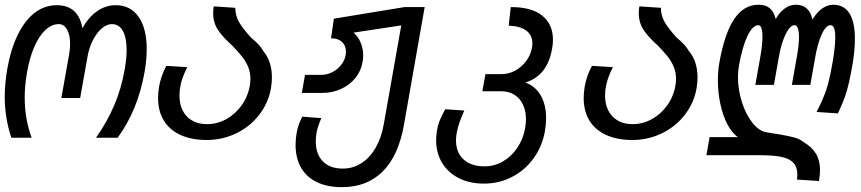

<svg xmlns="http://www.w3.org/2000/svg" viewBox="-20 -580 3640 812"><path d="M0 -172Q0 -225 11 -290Q26 -374 55.8 -434.2Q85.5 -494.5 127.2 -526.2Q169 -558 220 -558Q311.5 -558 328.5 -461Q354.5 -507.5 390.8 -532.8Q427 -558 469 -558Q532 -558 566.2 -508.8Q600.5 -459.5 600.5 -372Q600.5 -328 591.5 -276Q563.5 -115 477.5 2.5H386Q433.5 -65 463.2 -135Q493 -205 507 -284.5Q515.5 -333 515.5 -368.5Q515.5 -421 499.5 -449.5Q483.5 -478 453 -478Q431.5 -478 410.2 -459.8Q389 -441.5 373 -410.2Q357 -379 350.5 -342L319 -165.5H239.5L272 -348Q276.5 -373 276.5 -394Q276.5 -432.5 263.5 -455.2Q250.5 -478 228.5 -478Q199 -478 172.2 -453.2Q145.5 -428.5 125.2 -382.2Q105 -336 94 -273Q84.5 -217.5 84.5 -168Q84.5 -76 114 2.5H28Q0 -81.5 0 -172Z M648.5 -165.5Q648.5 -189 653 -215Q661.5 -261.5 683.5 -301.5L772 -296Q760 -272 753 -252.8Q746 -233.5 742.5 -213.5Q739 -195.5 739 -176.5Q739 -120.5 770.2 -87.8Q801.5 -55 856 -55Q898.5 -55 937 -76.2Q975.5 -97.5 1002 -134.8Q1028.5 -172 1036.5 -218Q1039 -231 1039 -247Q1039 -274 1029.5 -297Q1020 -320 1004.5 -339.8Q989 -359.5 963 -386.5Q922.5 -422.5 902 -453.2Q881.5 -484 881.5 -524.5Q881.5 -540.5 884 -553L975 -547Q975.5 -515.5 989.2 -489.8Q1003 -464 1041 -421.5Q1060.5 -405.5 1073.2 -391.8Q1086 -378 1093.5 -364Q1111.5 -343 1120.8 -314.5Q1130 -286 1130 -252.5Q1130 -232 1126 -207Q1115 -144.5 1076.2 -94.5Q1037.5 -44.5 979.2 -16.2Q921 12 854.5 12Q790 12 743.5 -9.2Q697 -30.5 672.8 -70.2Q648.5 -110 648.5 -165.5Z M1230 33Q1230 6 1235 -20.5Q1240.5 -52.5 1258.5 -86.5L1339 -80.5Q1333.5 -68.5 1327.5 -50.8Q1321.5 -33 1319 -20Q1315.5 -1 1315.5 18Q1315.5 72 1345.5 102.5Q1375.5 133 1429.5 133Q1472.5 133 1508.2 110.2Q1544 87.5 1568.5 45.2Q1593 3 1603 -54.5L1677 -472.5L1475 -442Q1494.5 -425.5 1505.2 -400Q1516 -374.5 1516 -345.5Q1516 -333.5 1513.5 -318.5Q1507 -280 1483 -250.2Q1459 -220.5 1422.5 -203.8Q1386 -187 1342.5 -187H1256.5L1270 -263.5H1339Q1365.5 -263.5 1389.5 -277Q1413.5 -290.5 1428.2 -313Q1443 -335.5 1443 -361.5Q1443 -387.5 1426 -403Q1409 -418.5 1380 -418L1392 -501L1690.5 -550H1776L1688.5 -52.5Q1665.5 78 1599 144.8Q1532.5 211.5 1426 211.5Q1364 211.5 1320 190.2Q1276 169 1253 128.8Q1230 88.5 1230 33Z M1824.5 13.5Q1824.5 -8 1828 -27.5Q1831.5 -50 1839.8 -70.8Q1848 -91.5 1863 -118L1943.5 -112.5Q1929.5 -80.5 1922.8 -61Q1916 -41.5 1911.5 -18Q1908.5 -1.5 1908.5 13.5Q1908.5 64.5 1940.2 94Q1972 123.5 2029.5 123.5Q2071 123.5 2107.2 102.5Q2143.5 81.5 2168.2 44.5Q2193 7.5 2201 -39Q2204.5 -61 2204.5 -75.5Q2204.5 -110 2192 -137Q2179.5 -164 2156 -179Q2132.5 -194 2101 -194H2020L2033 -266.5H2101.5Q2131.5 -266.5 2158.8 -281.2Q2186 -296 2205.2 -321.8Q2224.5 -347.5 2230 -379.5Q2231.5 -388.5 2231.5 -397Q2231.5 -431 2206.2 -450.2Q2181 -469.5 2131.5 -471.5L2140 -550Q2227.5 -550.5 2273 -514Q2318.5 -477.5 2318.5 -412Q2318.5 -392.5 2315 -374.5Q2305 -317.5 2277.8 -282.2Q2250.5 -247 2203 -231L2198.5 -232Q2242 -218 2265.8 -178.2Q2289.5 -138.5 2289.5 -80.5Q2289.5 -53 2284.5 -25Q2273 40 2236.2 90.2Q2199.5 140.5 2145 168.5Q2090.5 196.5 2026.5 196.5Q1965.5 196.5 1919.8 173Q1874 149.5 1849.2 108Q1824.5 66.5 1824.5 13.5Z M2448.5 -165.5Q2448.5 -189 2453 -215Q2461.5 -261.5 2483.5 -301.5L2572 -296Q2560 -272 2553 -252.8Q2546 -233.5 2542.5 -213.5Q2539 -195.5 2539 -176.5Q2539 -120.5 2570.2 -87.8Q2601.5 -55 2656 -55Q2698.5 -55 2737 -76.2Q2775.5 -97.5 2802 -134.8Q2828.5 -172 2836.5 -218Q2839 -231 2839 -247Q2839 -274 2829.5 -297Q2820 -320 2804.5 -339.8Q2789 -359.5 2763 -386.5Q2722.5 -422.5 2702 -453.2Q2681.5 -484 2681.5 -524.5Q2681.5 -540.5 2684 -553L2775 -547Q2775.5 -515.5 2789.2 -489.8Q2803 -464 2841 -421.5Q2860.5 -405.5 2873.2 -391.8Q2886 -378 2893.5 -364Q2911.5 -343 2920.8 -314.5Q2930 -286 2930 -252.5Q2930 -232 2926 -207Q2915 -144.5 2876.2 -94.5Q2837.5 -44.5 2779.2 -16.2Q2721 12 2654.5 12Q2590 12 2543.5 -9.2Q2497 -30.5 2472.8 -70.2Q2448.5 -110 2448.5 -165.5Z M3352 157.5Q3352 127 3336.2 109.2Q3320.5 91.5 3286.8 84Q3253 76.5 3196.5 76.5H2967.5L2981 0H3101L3103 1.5Q3076 -16.5 3056.2 -54.5Q3036.5 -92.5 3026.2 -141.5Q3016 -190.5 3016 -241Q3016 -279 3022 -313.5Q3044 -438 3084.8 -499Q3125.5 -560 3188 -560Q3218.5 -560 3236 -544.8Q3253.5 -529.5 3260.5 -499.5Q3277.5 -529 3299.2 -544.5Q3321 -560 3345.5 -560Q3402.5 -560 3416 -497.5Q3434 -527.5 3456.8 -543.8Q3479.5 -560 3504 -560Q3549.5 -560 3572.5 -523.5Q3595.5 -487 3595.5 -416Q3595.5 -365 3584.5 -302Q3572 -231.5 3560.2 -192Q3548.5 -152.5 3523.5 -100.5L3433.5 -106.5Q3461.5 -161 3474.8 -201.2Q3488 -241.5 3500 -310Q3512.5 -379 3512.5 -421.5Q3512.5 -473.5 3493 -473.5Q3472.5 -473.5 3455 -434.2Q3437.5 -395 3428 -339.5L3407 -221H3329L3351 -345.5Q3359 -390 3359 -424Q3359 -447.5 3354.2 -460.5Q3349.5 -473.5 3340.5 -473.5Q3321 -473.5 3302.2 -434.5Q3283.5 -395.5 3274 -339.5L3253 -221H3174.5L3196.5 -345.5Q3204.5 -392.5 3204.5 -425Q3204.5 -473.5 3187 -473.5Q3163 -473.5 3141.2 -428Q3119.5 -382.5 3105 -301.5Q3101 -276.5 3101 -253.5Q3101 -201 3117.5 -148.8Q3134 -96.5 3161.8 -61.2Q3189.5 -26 3221.5 -20.5Q3283 -11 3313 -4.8Q3343 1.5 3355.2 6.8Q3367.5 12 3378 20.5Q3414 42 3431 70.2Q3448 98.5 3448 139Q3448 160 3443.5 185.5L3350.5 179.5Q3352 167.5 3352 157.5Z"/></svg>

Font: JuliaMono
Style: Italic
Weight: 400
Italic angle: -9°
Monospace: yes
Designer: cormullion
Foundry: corm
Version: Version 0.057; ttfautohint (v1.8.4)